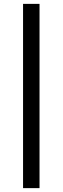

<svg xmlns="http://www.w3.org/2000/svg" viewBox="-20 -812 323 991"><path d="M184 -792V159H99V-792Z"/></svg>

Font: Museo Sans Medium
Style: Regular
Weight: 500
Designer: Jos Buivenga
Foundry: Jos Buivenga & Rosetta Type Foundry (extension, remastering)
Version: Version 3.600;PS 1.000;hotconv 1.0.88;makeotf.lib2.5.647800;